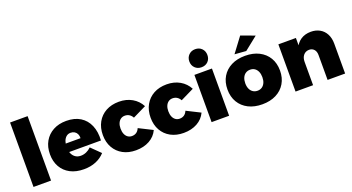

<svg xmlns="http://www.w3.org/2000/svg" viewBox="-53 -1437 3806 2078"><g transform="rotate(-20 1850.5 -398.0)"><path d="M66 -742H268V0H66Z M725 -322Q726 -350 716 -370.5Q706 -391 687 -402.5Q668 -414 643 -414Q613 -414 592.5 -396.5Q572 -379 561 -349Q550 -319 550 -281Q550 -237 564.5 -206Q579 -175 604.5 -158.5Q630 -142 664 -142Q730 -142 784 -194L889 -91Q847 -44 785.5 -18.5Q724 7 647 7Q556 7 490.5 -27.5Q425 -62 389.5 -124.5Q354 -187 354 -270Q354 -355 390 -418Q426 -481 490.5 -516Q555 -551 641 -551Q737 -551 802 -510.5Q867 -470 898.5 -396.5Q930 -323 924 -223H523V-322Z M1344 -333Q1330 -359 1308 -373Q1286 -387 1257 -387Q1230 -387 1209.5 -372.5Q1189 -358 1178 -332Q1167 -306 1167 -271Q1167 -235 1178 -208.5Q1189 -182 1209.5 -167.5Q1230 -153 1257 -153Q1286 -153 1308 -167.5Q1330 -182 1343 -213L1500 -134Q1469 -67 1402.5 -30Q1336 7 1246 7Q1161 7 1097.5 -27.5Q1034 -62 998.5 -124.5Q963 -187 963 -270Q963 -354 998.5 -417.5Q1034 -481 1098 -516Q1162 -551 1248 -551Q1333 -551 1398.5 -513.5Q1464 -476 1499 -409Z M1894 -333Q1880 -359 1858 -373Q1836 -387 1807 -387Q1780 -387 1759.5 -372.5Q1739 -358 1728 -332Q1717 -306 1717 -271Q1717 -235 1728 -208.5Q1739 -182 1759.5 -167.5Q1780 -153 1807 -153Q1836 -153 1858 -167.5Q1880 -182 1893 -213L2050 -134Q2019 -67 1952.5 -30Q1886 7 1796 7Q1711 7 1647.5 -27.5Q1584 -62 1548.5 -124.5Q1513 -187 1513 -270Q1513 -354 1548.5 -417.5Q1584 -481 1648 -516Q1712 -551 1798 -551Q1883 -551 1948.5 -513.5Q2014 -476 2049 -409Z M2117 -544H2319V0H2117ZM2219 -803Q2265 -803 2294 -773.5Q2323 -744 2323 -699Q2323 -653 2294 -624Q2265 -595 2219 -595Q2174 -595 2144.5 -624Q2115 -653 2115 -699Q2115 -744 2144.5 -773.5Q2174 -803 2219 -803Z M2702 -551Q2793 -551 2861 -516.5Q2929 -482 2966.5 -419.5Q3004 -357 3004 -272Q3004 -188 2966.5 -125Q2929 -62 2861 -27.5Q2793 7 2702 7Q2610 7 2542 -27.5Q2474 -62 2436.5 -125Q2399 -188 2399 -272Q2399 -357 2436.5 -419.5Q2474 -482 2542 -516.5Q2610 -551 2702 -551ZM2702 -391Q2672 -391 2649.5 -376Q2627 -361 2615 -333.5Q2603 -306 2603 -270Q2603 -233 2615 -206Q2627 -179 2649.5 -164Q2672 -149 2702 -149Q2732 -149 2754 -164Q2776 -179 2788 -206Q2800 -233 2800 -270Q2800 -306 2788 -333.5Q2776 -361 2754 -376Q2732 -391 2702 -391ZM2728 -775 2886 -717 2733 -595 2601 -605Z M3453 -287Q3453 -328 3431.5 -351.5Q3410 -375 3375 -375Q3334 -374 3310 -345Q3286 -316 3286 -269H3240Q3240 -358 3266.5 -422Q3293 -486 3342 -519Q3391 -552 3459 -552Q3517 -552 3561.5 -527Q3606 -502 3630.5 -455Q3655 -408 3655 -345V0H3453ZM3084 -544H3286V0H3084Z"/></g></svg>

Font: Alexandria ExtraBold
Style: Regular
Weight: 800
Designer: Mohamed Gaber
Foundry: Kief Type Foundry
Version: Version 5.100